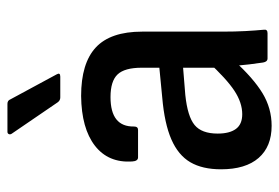

<svg xmlns="http://www.w3.org/2000/svg" viewBox="-137 -602 750 516"><g transform="rotate(-90 238.0 -344.0)"><path d="M339 0Q330 0 328 -12Q326 -24 323 -49Q320 -74 319 -96L314 -128V-338Q314 -384 296 -403Q278 -422 235 -422Q155 -422 156 -359Q156 -348 147 -348H73Q63 -348 62 -364Q58 -428 104.5 -464Q151 -500 238 -501Q326 -501 368.5 -461.5Q411 -422 411 -337V-122Q411 -87 412.5 -59.5Q414 -32 416 -11Q418 0 407 0ZM158 11Q102 11 71.5 -24Q41 -59 41 -125Q41 -175 60 -207.5Q79 -240 121.5 -258.5Q164 -277 234 -283L327 -292V-228L241 -221Q183 -215 160 -196Q137 -177 137 -134Q137 -102 149.5 -85Q162 -68 189 -68Q220 -68 252 -89Q284 -110 331 -161L334 -91Q286 -38 245.5 -13.5Q205 11 158 11ZM234 -557Q226 -557 221 -564L137 -687Q134 -691 135.5 -695Q137 -699 142 -699H217Q226 -699 229 -691L296 -567Q302 -557 290 -557Z"/></g></svg>

Font: Sofia Sans Semi Condensed SemiBold
Style: Regular
Weight: 600
Designer: Botio Nikoltchev, Ani Petrova
Foundry: lettersoup
Version: Version 4.100